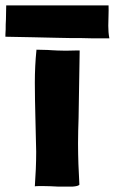

<svg xmlns="http://www.w3.org/2000/svg" viewBox="-96 -690 425 711"><path d="M119 1H173C186 0 195 -2 198 -6C195 -57 193 -108 193 -159C193 -190 194 -222 195 -253L199 -500V-503H182C161 -502 131 -502 116 -503C101 -504 89 -504 80 -505C80 -505 39 -506 39 -506C39 -506 39 -505 39 -505C35 -466 33 -425 33 -384C33 -342 34 -300 35 -257L38 -128C38 -85 36 -42 33 0C37 -1 55 -1 63 -1C80 -1 99 0 119 1ZM309 -548C306 -564 305 -578 305 -595C305 -621 307 -646 306 -670H191H103H18H-73C-73 -654 -74 -634 -74 -618C-75 -605 -75 -593 -75 -581C-76 -568 -76 -559 -76 -554C-59 -554 16 -552 28 -552C55 -551 85 -551 116 -550C147 -549 177 -549 204 -549C230 -548 246 -548 309 -548Z"/></svg>

Font: Londrina Solid CC
Style: CC
Weight: 400
Designer: Marcelo Magalhaes
Foundry: Tipos Pereira
Version: Version 1.003;FEAKit 1.0